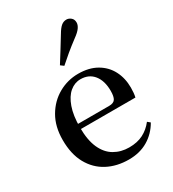

<svg xmlns="http://www.w3.org/2000/svg" viewBox="-203 -950 969 1076"><g transform="rotate(-30 281.0 -411.5)"><path d="M311 16Q233 16 172.5 -16Q112 -48 77.5 -110.5Q43 -173 43 -264Q43 -351 79.5 -413.5Q116 -476 175.5 -509.5Q235 -543 303 -543Q373 -543 422 -514.5Q471 -486 496 -437.5Q521 -389 521 -328Q521 -292 515 -267H93V-300H364Q393 -300 403.5 -316Q414 -332 414 -369Q414 -434 383.5 -472Q353 -510 299 -510Q261 -510 230 -484Q199 -458 180.5 -406Q162 -354 162 -277Q162 -195 185.5 -143Q209 -91 251 -66.5Q293 -42 346 -42Q399 -42 437 -61.5Q475 -81 503 -117L520 -103Q488 -47 435 -15.5Q382 16 311 16ZM239 -635Q260 -669 282.5 -704.5Q305 -740 332 -785Q349 -814 364 -826.5Q379 -839 398 -839Q413 -839 426.5 -828Q440 -817 440 -796Q440 -780 427.5 -762.5Q415 -745 387 -725Q347 -695 317 -670Q287 -645 259 -620Z"/></g></svg>

Font: Noto Serif KR SemiBold
Style: Regular
Weight: 600
Designer: Ryoko NISHIZUKA 西塚涼子 (kana & ideographs); Frank Grießhammer (Latin, Greek & Cyrillic); Wenlong ZHANG 张文龙 (bopomofo); San
Foundry: Adobe
Version: Version 2.003-H1;hotconv 1.1.1;makeotfexe 2.6.0